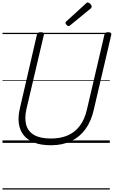

<svg xmlns="http://www.w3.org/2000/svg" viewBox="-20 -1149 915 1544"><path d="M389 19Q309 19 254.5 -2.5Q200 -24 169.5 -63Q139 -102 131.5 -156.5Q124 -211 140 -278L277 -871Q279 -881 286 -885.5Q293 -890 308 -890Q323 -890 329 -885.5Q335 -881 333 -870L193 -274Q176 -199 190.5 -145.5Q205 -92 254.5 -63.5Q304 -35 390 -35Q468 -35 526.5 -61Q585 -87 623.5 -139.5Q662 -192 679 -268L820 -871Q822 -881 828.5 -885.5Q835 -890 850 -890Q879 -890 875 -870L734 -266Q713 -173 666.5 -109.5Q620 -46 550.5 -13.5Q481 19 389 19ZM532 -939Q524 -939 515.5 -948Q507 -957 507 -963Q507 -966 507.5 -969Q508 -972 512 -976L670 -1120Q674 -1124 677 -1126.5Q680 -1129 684 -1129Q691 -1129 699 -1123.5Q707 -1118 712 -1110.5Q717 -1103 717 -1096Q717 -1093 716 -1089.5Q715 -1086 710 -1081L545 -946Q541 -943 538 -941Q535 -939 532 -939ZM0 365H863V375H0ZM0 -20H863V0H0ZM0 -505H863V-500H0ZM0 -885H863V-875H0Z"/></svg>

Font: Playwrite AT Guides
Style: Italic
Weight: 400
Italic angle: -13.0072°
Designer: Veronika Burian, José Scaglione
Foundry: TypeTogether
Version: Version 1.002